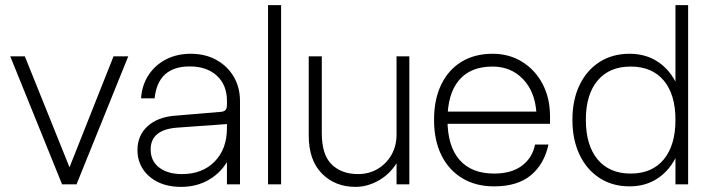

<svg xmlns="http://www.w3.org/2000/svg" viewBox="-20 -720 2762 750"><path d="M20 -500 222.5 0H279L481 -500H423.5L251.5 -66.5L77 -500Z M917.5 -325Q917.5 -379 892.8 -420.8Q868 -462.5 824.8 -486.2Q781.5 -510 725 -510Q671 -510 628.5 -488Q586 -466 560.2 -426.8Q534.5 -387.5 531 -336H584Q597 -460.5 721 -460.5Q788 -460.5 827.2 -424.2Q866.5 -388 866.5 -326V0H917.5ZM901.5 -219.5H866.5Q866.5 -138 818.5 -89Q770.5 -40 691 -40Q634.5 -40 601.5 -65.8Q568.5 -91.5 568.5 -136Q568.5 -214 673 -221.5L868.5 -235.5L866.5 -309Q866.5 -296.5 860.8 -290.2Q855 -284 842 -283L663 -268Q595 -262.5 556 -226.5Q517 -190.5 517 -134Q517 -91.5 538.5 -59Q560 -26.5 598.2 -8.2Q636.5 10 687 10Q750 10 798.5 -19.2Q847 -48.5 874.2 -100.2Q901.5 -152 901.5 -219.5Z M1027 -700V0H1078V-700Z M1237 -200V-500H1186V-190.5Q1186 -94 1237.5 -42Q1289 10 1369 10Q1414 10 1457.5 -14Q1501 -38 1529.2 -82.5Q1557.5 -127 1557.5 -188.5L1529 -194.5Q1529 -149.5 1509 -114.8Q1489 -80 1455 -60Q1421 -40 1378.5 -40Q1314 -40 1275.5 -77.8Q1237 -115.5 1237 -200ZM1579 0V-500H1529V0Z M1675.5 -252Q1675.5 -172 1704.2 -113.8Q1733 -55.5 1785.8 -23.8Q1838.5 8 1910 8Q2001 8 2053.2 -35Q2105.5 -78 2122.5 -155.5H2070Q2060 -104 2019.2 -73Q1978.5 -42 1910 -42Q1821.5 -42 1774.8 -95.8Q1728 -149.5 1728 -252Q1728 -353.5 1773 -406.8Q1818 -460 1904 -460Q1975 -460 2021.8 -412.2Q2068.5 -364.5 2075 -284H1719.5V-236.5H2128.5V-265.5Q2128.5 -336.5 2099.8 -391.5Q2071 -446.5 2020.2 -478.2Q1969.5 -510 1904 -510Q1834.5 -510 1783 -478.8Q1731.5 -447.5 1703.5 -389.5Q1675.5 -331.5 1675.5 -252Z M2668 -700V0H2618.5V-700ZM2651.5 -252Q2651.5 -174 2625 -115.5Q2598.5 -57 2550.8 -24.5Q2503 8 2439.5 8Q2372.5 8 2322.2 -24.5Q2272 -57 2244 -115.5Q2216 -174 2216 -252Q2216 -330 2244 -388Q2272 -446 2322.2 -478Q2372.5 -510 2439.5 -510Q2503 -510 2550.8 -478Q2598.5 -446 2625 -388Q2651.5 -330 2651.5 -252ZM2268.5 -252Q2268.5 -152.5 2314.5 -97.2Q2360.5 -42 2443.5 -42Q2527 -42 2572.8 -97.2Q2618.5 -152.5 2618.5 -252Q2618.5 -351 2572.8 -405.5Q2527 -460 2443.5 -460Q2360.5 -460 2314.5 -405.5Q2268.5 -351 2268.5 -252Z"/></svg>

Font: Overused Grotesk Light
Style: Regular
Weight: 300
Designer: RandomMaerks
Version: Version 0.005